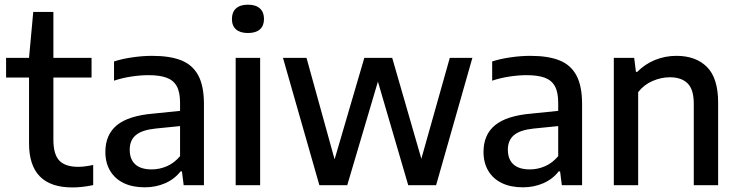

<svg xmlns="http://www.w3.org/2000/svg" viewBox="-20 -791 3152 820"><path d="M378 -86.5V-0.5Q331.5 9.5 289 9.5Q104 9.5 104 -178.5V-460H6V-544H104L122 -740H208V-544H371V-460H208V-195Q208 -131.5 233.5 -105Q259 -78.5 314 -78.5Q341 -78.5 378 -86.5Z M851 -346.5V0H764.5L757 -59H751Q725.5 -26 685.5 -8.5Q645.5 9 598 9Q546 9 508.2 -9.2Q470.5 -27.5 450.2 -61.8Q430 -96 430 -142Q430 -216 479.5 -256.5Q529 -297 636 -306L749 -317.5V-352Q749 -397.5 734.8 -423Q720.5 -448.5 691.2 -459.2Q662 -470 614 -470Q580.5 -470 541.8 -464.2Q503 -458.5 467 -446.5V-528.5Q502 -540 546 -546.2Q590 -552.5 630 -552.5Q706.5 -552.5 754.8 -533Q803 -513.5 827 -468.5Q851 -423.5 851 -346.5ZM749 -124V-252.5L644.5 -242Q586.5 -236 560.2 -214Q534 -192 534 -152Q534 -110.5 557.8 -89Q581.5 -67.5 628 -67.5Q661.5 -67.5 693 -81.2Q724.5 -95 749 -124Z M986.5 0V-544H1091V0ZM970.5 -710Q970.5 -739 988 -755Q1005.5 -771 1039 -771Q1072.5 -771 1090 -755Q1107.5 -739 1107.5 -710Q1107.5 -681 1090 -665.5Q1072.5 -650 1039 -650Q1005.5 -650 988 -665.5Q970.5 -681 970.5 -710Z M1901 -544H1997.5L1842.5 0H1723.5L1594 -442.5L1463 0H1344L1188.5 -544H1289L1409 -110.5L1536 -544H1655L1779.5 -113Z M2466 -346.5V0H2379.5L2372 -59H2366Q2340.5 -26 2300.5 -8.5Q2260.5 9 2213 9Q2161 9 2123.2 -9.2Q2085.5 -27.5 2065.2 -61.8Q2045 -96 2045 -142Q2045 -216 2094.5 -256.5Q2144 -297 2251 -306L2364 -317.5V-352Q2364 -397.5 2349.8 -423Q2335.5 -448.5 2306.2 -459.2Q2277 -470 2229 -470Q2195.5 -470 2156.8 -464.2Q2118 -458.5 2082 -446.5V-528.5Q2117 -540 2161 -546.2Q2205 -552.5 2245 -552.5Q2321.5 -552.5 2369.8 -533Q2418 -513.5 2442 -468.5Q2466 -423.5 2466 -346.5ZM2364 -124V-252.5L2259.5 -242Q2201.5 -236 2175.2 -214Q2149 -192 2149 -152Q2149 -110.5 2172.8 -89Q2196.5 -67.5 2243 -67.5Q2276.5 -67.5 2308 -81.2Q2339.5 -95 2364 -124Z M2601.5 -544H2688.5L2696 -484H2701.5Q2734 -517 2777.2 -534.8Q2820.5 -552.5 2869 -552.5Q2952 -552.5 2999.5 -504.8Q3047 -457 3047 -353.5V0H2943V-348Q2943 -408.5 2916.8 -434.8Q2890.5 -461 2840.5 -461Q2804 -461 2767.2 -445.2Q2730.5 -429.5 2705.5 -397.5V0H2601.5Z"/></svg>

Font: Encode Sans Medium
Style: Regular
Weight: 500
Designer: Multiple Designers
Foundry: Impallari Type
Version: Version 2.000